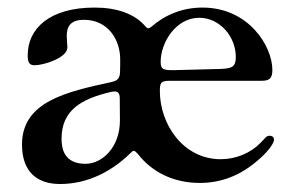

<svg xmlns="http://www.w3.org/2000/svg" viewBox="-20 -465 760 500"><path d="M136.4 14.2C209.2 14.2 272.4 -19.2 321.7 -68.2C327.1 -73.9 329.9 -74.6 339.8 -63.2C376.4 -16.3 432.5 11.4 500.4 11.4C557.2 11.4 606.5 -8.9 649.5 -45.8C672.6 -65 693.5 -89.1 693.5 -101.9C693.5 -107.6 688.9 -111.5 682.2 -111.5C672.6 -111.5 670.5 -104.4 657.7 -92.3C632.5 -66.8 595.2 -50.4 554.7 -50.4C457.4 -50.4 396.3 -141 396.3 -228C396.3 -249.3 399.1 -254.6 421.5 -254.6H660.9C681.5 -254.6 689.3 -260.7 689.3 -282.7C689.3 -344.5 627.8 -445.3 507.1 -445.3C454.9 -445.3 409.1 -426.1 373.2 -394.5C365.8 -389.6 363.3 -391 359 -396C330.3 -429.7 283.7 -445.3 226.2 -445.3C108.3 -445.3 52.2 -389.9 52.2 -321.7C51.8 -301.1 57.2 -295.1 70.3 -295.1C94.1 -295.1 155.5 -314.3 155.5 -341.6C155.2 -351.2 153.8 -361.2 153.8 -371.1C153.8 -395.6 163 -413.4 198.9 -413.4C261.4 -413.4 293.7 -361.2 293 -308.9C293 -298.7 293 -288.4 292.6 -278.1C292.3 -261.7 286.6 -255 270.6 -251.4C153.1 -225.9 37.3 -200.6 37.3 -88.4C37.3 -18.5 75.6 14.2 136.4 14.2ZM140.3 -103.7C140.3 -177.9 191.4 -207.7 270.2 -225.9C286.2 -229 291.9 -224.4 291.9 -208.1L292.3 -152.7C293 -81.7 246.1 -38.4 202.8 -38.4C147 -38.4 140.3 -77.8 140.3 -103.7ZM398.4 -304C398.4 -353.7 437.5 -418.7 498.9 -418.7C552.9 -418.7 594.1 -369 594.1 -316.8C594.1 -291.2 584.5 -286.9 556.1 -285.5C505.3 -284.1 433.9 -282.3 432.5 -282.3C406.6 -282.3 398.4 -283.4 398.4 -304Z"/></svg>

Font: Margiela Serif Medium
Style: Regular
Weight: 500
Designer: Andreas Faust, Stefan Endress
Version: Version 1.002;FEAKit 1.0